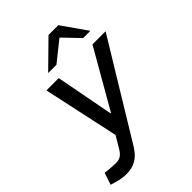

<svg xmlns="http://www.w3.org/2000/svg" viewBox="-336 -853 1180 1180"><g transform="rotate(-45 254.5 -263.0)"><path d="M48 209Q32 209 11 206Q-10 203 -35 196L-68 186L-42 108L-7 112Q9 113 24.5 114Q40 115 50 115Q75 115 91.5 104.5Q108 94 122 71L178 -23L183 6H173L63 -503H170L242 -125H246L463 -503H577L198 120Q169 167 133 188Q97 209 48 209ZM450 -571 336 -690 313 -735H398L513 -571ZM146 -571 313 -735H398L362 -686L218 -571Z"/></g></svg>

Font: REM
Style: Italic
Weight: 400
Italic angle: -11°
Designer: Octavio Pardo
Foundry: Ashler Design
Version: Version 1.005;gftools[0.9.28]